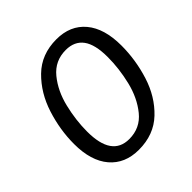

<svg xmlns="http://www.w3.org/2000/svg" viewBox="-189 -845 1001 1001"><g transform="rotate(-45 312.0 -344.0)"><path d="M592 -437Q592 -331 559.5 -228Q527 -125 455 -56.5Q383 12 272 12Q170 12 112 -56Q54 -124 54 -249Q54 -352 87 -455.5Q120 -559 192 -629.5Q264 -700 375 -700Q477 -700 534.5 -631.5Q592 -563 592 -437ZM148 -246Q148 -63 276 -63Q357 -63 407 -124.5Q457 -186 478 -273.5Q499 -361 499 -445Q499 -538 466.5 -582Q434 -626 370 -626Q290 -626 240 -565Q190 -504 169 -416.5Q148 -329 148 -246Z"/></g></svg>

Font: Fira Sans Condensed
Style: Italic
Weight: 400
Width: 3
Italic angle: -8°
Designer: bBox Type GmbH & Carrois Corporate GbR & Edenspiekermann AG
Foundry: bBox Type GmbH & Carrois Corporate GbR & Edenspiekermann AG
Version: Version 4.301